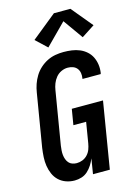

<svg xmlns="http://www.w3.org/2000/svg" viewBox="-143 -1053 800 1135"><g transform="rotate(-15 256.5 -485.5)"><path d="M169 8Q141 8 116 -1Q91 -10 72.5 -27.5Q54 -45 43.5 -69Q33 -93 29 -119Q25 -145 26.5 -172.5Q28 -200 32 -228L86 -552Q90 -578 98.5 -602.5Q107 -627 121 -650Q135 -673 155.5 -691.5Q176 -710 200 -722Q224 -734 249.5 -738.5Q275 -743 300 -743Q326 -743 351 -739.5Q376 -736 398.5 -726.5Q421 -717 439 -701Q457 -685 467.5 -663.5Q478 -642 481.5 -617Q485 -592 481 -566Q480 -565 480 -563Q480 -561 479 -560H368Q368 -560 368 -561Q368 -562 368 -563Q371 -579 368.5 -595.5Q366 -612 356.5 -624Q347 -636 332 -641.5Q317 -647 300 -647Q280 -647 260.5 -638Q241 -629 227.5 -612.5Q214 -596 206.5 -576.5Q199 -557 196 -537L142 -212Q140 -198 139 -183.5Q138 -169 139.5 -155.5Q141 -142 145.5 -129.5Q150 -117 158.5 -107Q167 -97 180 -92.5Q193 -88 207 -88Q225 -88 242.5 -95Q260 -102 273 -116Q286 -130 292.5 -147.5Q299 -165 302 -183L323 -310H245L261 -406H452L385 0H282L297 -93Q289 -73 277 -54Q265 -35 248.5 -20Q232 -5 211 1.5Q190 8 169 8ZM221 -792 153 -856 305 -979H406L513 -850L433 -798L347 -919Z"/></g></svg>

Font: Iosevka Curly Oblique
Style: Bold
Weight: 700
Italic angle: -9°
Monospace: yes
Designer: Belleve Invis
Foundry: Belleve Invis
Version: Version 11.1.0; ttfautohint (v1.8.3)